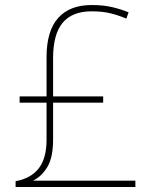

<svg xmlns="http://www.w3.org/2000/svg" viewBox="-20 -743 610 763"><path d="M344 -723Q391 -723 426.5 -714.5Q462 -706 491 -694L482 -669Q449 -683 417.5 -690.5Q386 -698 344 -698Q267 -698 229 -652.5Q191 -607 191 -512V-360H390V-335H191V-188Q191 -118 168.5 -80Q146 -42 111 -25H518V0H42V-23Q103 -34 134 -74Q165 -114 165 -187V-335H58V-360H165V-516Q165 -620 211 -671.5Q257 -723 344 -723Z"/></svg>

Font: Noto Sans Gujarati Thin
Style: Regular
Weight: 100
Designer: Jelle Bosma - Monotype Design Team, Universal Thirst
Foundry: Monotype Imaging Inc.
Version: Version 2.106; ttfautohint (v1.8.4.7-5d5b)